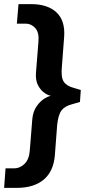

<svg xmlns="http://www.w3.org/2000/svg" viewBox="-41 -732 452 934"><path d="M40 182H-21L-14 87H28Q56 87 78.5 65Q101 43 104 -1L116 -151Q119 -188 136.5 -214Q154 -240 177.5 -254Q201 -268 223 -268L222 -264Q200 -264 179 -277.5Q158 -291 144.5 -316Q131 -341 134 -378L146 -529Q150 -574 130.5 -595.5Q111 -617 84 -617H41L49 -712H110Q191 -712 234 -671.5Q277 -631 271 -552L260 -407Q255 -357 268.5 -335.5Q282 -314 316 -305L352 -294L348 -236L310 -225Q274 -216 258 -194.5Q242 -173 237 -123L226 22Q220 101 172 141.5Q124 182 40 182Z"/></svg>

Font: Muli
Style: Bold Italic
Weight: 700
Italic angle: -4.541°
Designer: Vernon Adams
Foundry: Vernon Adams
Version: Version 2.100; ttfautohint (v1.8.1.43-b0c9)